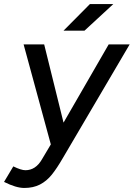

<svg xmlns="http://www.w3.org/2000/svg" viewBox="-68 -720 663 952"><path d="M-48 182 -2 105Q37 124 58 124Q109 124 140 70L184 -4L49 -500H151L247 -112L471 -500H575L244 63Q214 115 188.5 146.5Q163 178 130 195Q97 212 52 212Q12 212 -48 182ZM378 -700H494L351 -568H247Z"/></svg>

Font: Oak Sans Medium
Style: Italic
Weight: 500
Italic angle: -9.49998°
Foundry: Erik Kennedy, Walven
Version: Version 1.000